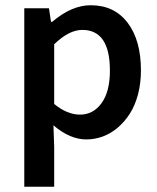

<svg xmlns="http://www.w3.org/2000/svg" viewBox="-20 -523 604 737"><path d="M73.2 193.8V-491.2H168L175.8 -439H180.2Q254.9 -502.9 328.1 -502.9Q418.9 -502.9 470 -435.5Q521 -368.2 521 -252.9Q521 -203.6 509.8 -160.9Q498.5 -118.2 478.5 -86.9Q458.5 -55.7 431.9 -33Q405.3 -10.3 374.5 1Q343.8 12.2 311 12.2Q248.5 12.2 185.1 -42L188 40V193.8ZM188 -124Q237.8 -83 287.1 -83Q337.9 -83 369.9 -127.2Q401.9 -171.4 401.9 -252Q401.9 -408.2 295.9 -408.2Q244.6 -408.2 188 -353Z"/></svg>

Font: Source Sans Pro Semibold
Style: Regular
Weight: 600
Designer: Paul D. Hunt
Foundry: Adobe Systems Incorporated
Version: Version 2.020;PS 2.0;hotconv 1.0.86;makeotf.lib2.5.63406